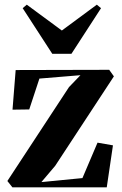

<svg xmlns="http://www.w3.org/2000/svg" viewBox="-20 -801 522 821"><path d="M324 -479.5 148.5 -465 105 -333 33.5 -332 47 -501.5 447 -502.5 467 -474.5 216 -92 157 -22.5 332.5 -39.5 397 -191 463 -179.5 436.5 0H33L11.5 -27L275 -428.5ZM203.5 -571 77 -766 94.5 -781 244.5 -670.5 394 -781 412 -766 285.5 -571Z"/></svg>

Font: Merriweather 144pt
Style: Bold
Weight: 700
Version: Version 2.100